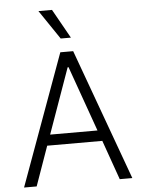

<svg xmlns="http://www.w3.org/2000/svg" viewBox="-62 -1012 781 1061"><g transform="rotate(-5 328.0 -482.0)"><path d="M301.3 -802.7 191.9 -964.4H267.1L357.9 -802.7ZM97.7 0H27.8L292.5 -727.1H363.8L628.4 0H558.6L481 -219.2H175.3ZM196.8 -278.8H459.5L330.6 -641.1H325.7Z"/></g></svg>

Font: Interop Light
Style: Regular
Weight: 300
Designer: Rasmus Andersson, Google, Jang Haemin
Foundry: jhaemin
Version: Version 1.007